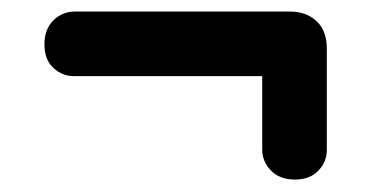

<svg xmlns="http://www.w3.org/2000/svg" viewBox="-20 -450 640 324"><path d="M55 -375Q55 -401 70.2 -415.8Q85.5 -430.5 106 -430.5H469.5Q496.5 -430.5 514 -414.5Q531.5 -398.5 531.5 -368V-196.5Q531.5 -177 517.2 -162Q503 -147 477.5 -147Q452 -147 437.2 -162.2Q422.5 -177.5 422.5 -197.5V-321.5H105Q85 -321.5 70 -335.5Q55 -349.5 55 -375Z"/></svg>

Font: Fraunces 9pt SuperSoft
Style: Bold
Weight: 700
Version: Version 1.000;[b76b70a41]